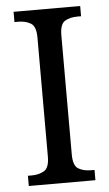

<svg xmlns="http://www.w3.org/2000/svg" viewBox="-52 -749 445 784"><g transform="rotate(-5 170.5 -357.0)"><path d="M34 0V-42H50Q79 -42 100.5 -54.5Q122 -67 122 -113V-601Q122 -647 100.5 -659.5Q79 -672 50 -672H34V-714H307V-672H292Q261 -672 240.5 -659.5Q220 -647 220 -601V-113Q220 -67 241 -54.5Q262 -42 292 -42H307V0Z"/></g></svg>

Font: Noto Serif Myanmar SemCond
Style: Regular
Weight: 400
Width: 4
Designer: Ben Mitchell and the Monotype Design Team
Foundry: Monotype Imaging Inc.
Version: Version 2.106; ttfautohint (v1.8.4.7-5d5b)